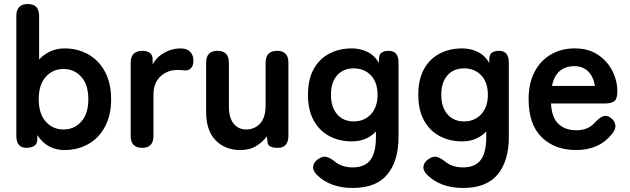

<svg xmlns="http://www.w3.org/2000/svg" viewBox="-20 -733 3126 952"><path d="M299 11Q214 11 165 -63V-43Q165 -19 149.5 -9.5Q134 0 111 0Q61 0 61 -59V-654Q61 -713 118 -713Q174 -713 174 -654V-438Q198 -464 230 -478.5Q262 -493 299 -493Q366 -493 418.5 -463Q471 -433 501 -376.5Q531 -320 531 -241Q531 -162 501 -105.5Q471 -49 418.5 -19Q366 11 299 11ZM295 -91Q348 -91 383 -130Q418 -169 418 -241Q418 -313 383 -352Q348 -391 295 -391Q242 -391 207 -352Q172 -313 172 -241Q172 -169 207 -130Q242 -91 295 -91Z M685 0Q628 0 628 -59V-422Q628 -481 687 -481Q707 -481 722 -471.5Q737 -462 737 -436V-413Q755 -449 793.5 -471Q832 -493 875 -493Q906 -493 922.5 -476.5Q939 -460 939 -432Q939 -406 926 -394Q913 -382 896 -384Q888 -385 879 -385.5Q870 -386 859 -386Q810 -386 775.5 -354Q741 -322 741 -264V-59Q741 0 685 0Z M1172 11Q1097 11 1049.5 -37Q1002 -85 1002 -179V-422Q1002 -481 1058 -481Q1115 -481 1115 -422V-204Q1115 -149 1138.5 -120Q1162 -91 1200 -91Q1243 -91 1270 -121Q1297 -151 1297 -209V-422Q1297 -481 1354 -481Q1410 -481 1410 -422V-59Q1410 -31 1397 -15.5Q1384 0 1359 0Q1309 0 1307 -26L1303 -57Q1284 -30 1251 -9.5Q1218 11 1172 11Z M1729 199Q1616 199 1550 133Q1529 111 1533 90Q1537 69 1559 55Q1581 40 1599 45Q1617 50 1639 67Q1674 97 1729 97Q1788 97 1816 61Q1844 25 1844 -54V-81Q1797 -32 1725 -32Q1662 -32 1612.5 -58.5Q1563 -85 1535 -136.5Q1507 -188 1507 -263Q1507 -339 1535 -390Q1563 -441 1612.5 -467Q1662 -493 1725 -493Q1764 -493 1800 -476.5Q1836 -460 1859 -421V-438Q1859 -463 1872 -472Q1885 -481 1908 -481Q1956 -481 1956 -422V-54Q1956 65 1900.5 132Q1845 199 1729 199ZM1734 -131Q1786 -131 1819 -166.5Q1852 -202 1852 -263Q1852 -325 1819 -359.5Q1786 -394 1734 -394Q1682 -394 1651.5 -359.5Q1621 -325 1621 -263Q1621 -202 1651.5 -166.5Q1682 -131 1734 -131Z M2276 199Q2163 199 2097 133Q2076 111 2080 90Q2084 69 2106 55Q2128 40 2146 45Q2164 50 2186 67Q2221 97 2276 97Q2335 97 2363 61Q2391 25 2391 -54V-81Q2344 -32 2272 -32Q2209 -32 2159.5 -58.5Q2110 -85 2082 -136.5Q2054 -188 2054 -263Q2054 -339 2082 -390Q2110 -441 2159.5 -467Q2209 -493 2272 -493Q2311 -493 2347 -476.5Q2383 -460 2406 -421V-438Q2406 -463 2419 -472Q2432 -481 2455 -481Q2503 -481 2503 -422V-54Q2503 65 2447.5 132Q2392 199 2276 199ZM2281 -131Q2333 -131 2366 -166.5Q2399 -202 2399 -263Q2399 -325 2366 -359.5Q2333 -394 2281 -394Q2229 -394 2198.5 -359.5Q2168 -325 2168 -263Q2168 -202 2198.5 -166.5Q2229 -131 2281 -131Z M2836 11Q2731 11 2666 -52.5Q2601 -116 2601 -241Q2601 -319 2630 -375.5Q2659 -432 2711 -462.5Q2763 -493 2830 -493Q2897 -493 2944 -462Q2991 -431 3016 -382Q3041 -333 3041 -280Q3041 -243 3026 -231.5Q3011 -220 2982 -220H2712Q2716 -148 2750 -117.5Q2784 -87 2838 -87Q2899 -87 2933 -129Q2953 -150 2970.5 -156.5Q2988 -163 3008 -149Q3028 -135 3031 -113Q3034 -91 3013 -67Q2979 -26 2935 -7.5Q2891 11 2836 11ZM2717 -307H2930Q2922 -354 2895.5 -379.5Q2869 -405 2828 -405Q2784 -405 2755.5 -381Q2727 -357 2717 -307Z"/></svg>

Font: Zen Maru Gothic
Style: Bold
Weight: 700
Designer: Yoshimichi Ohira
Foundry: Positype
Version: Version 1.001